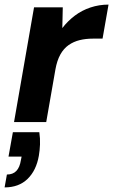

<svg xmlns="http://www.w3.org/2000/svg" viewBox="-39 -531 492 835"><path d="M22 0 109 -499H234L232 -409Q256 -440 286.5 -463Q317 -486 354.5 -498.5Q392 -511 433 -511L407 -363H365Q334 -363 307.5 -356.5Q281 -350 259.5 -335Q238 -320 223.5 -294Q209 -268 202 -229L162 0ZM-19 284 -9 228Q17 228 32 212.5Q47 197 52 165L55 150H-2L17 44H132Q136 71 135 97Q134 123 130 146Q119 210 81 247Q43 284 -19 284Z"/></svg>

Font: DM Sans 20pt ExtraBold
Style: Italic
Weight: 800
Italic angle: -10°
Version: Version 4.004;gftools[0.9.30]